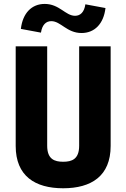

<svg xmlns="http://www.w3.org/2000/svg" viewBox="-20 -972 660 1003"><path d="M310 -127C264.5 -127 226.5 -140.5 226.5 -210.5V-730H62V-209.5C62 -52.5 163 11.5 310 11.5C457 11.5 558 -52.5 558 -209.5V-730H393.5V-210.5C393.5 -140.5 355.5 -127 310 -127ZM213.5 -951.5C145.5 -951.5 98.5 -903.5 89 -821L194 -801.5C200 -842.5 220.5 -861.5 248 -861.5C297.5 -861.5 329 -799.5 406 -799.5C474 -799.5 521.5 -847.5 531 -930L426 -949.5C420 -908 399.5 -889.5 372 -889.5C322 -889.5 290.5 -951.5 213.5 -951.5Z"/></svg>

Font: Monaspace Neon ExtraBold
Style: Regular
Weight: 800
Designer: Riley Cran & the Lettermatic Team
Foundry: Lettermatic
Version: Version 1.200 (Monaspace Neon)